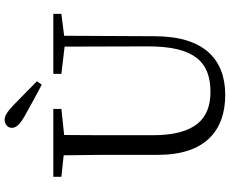

<svg xmlns="http://www.w3.org/2000/svg" viewBox="-102 -878 996 832"><g transform="rotate(-90 396.0 -462.0)"><path d="M460 -800C426 -834 391 -867 357 -901C326 -930 310 -940 293 -940C274 -940 258 -927 258 -909C258 -890 272 -874 311 -852C354 -828 399 -803 445 -779ZM752 -729H492V-694L610 -680L611 -318C611 -122 547 -48 414 -48C299 -48 226 -111 226 -299V-391C226 -490 226 -587 227 -682L340 -694V-729H46V-694L139 -684C141 -587 141 -489 141 -391V-275C141 -71 246 16 401 16C553 16 655 -74 655 -290L657 -682L752 -694Z"/></g></svg>

Font: Noto Serif CJK JP
Style: Regular
Weight: 400
Designer: Ryoko NISHIZUKA 西塚涼子 (kana & ideographs); Frank Grießhammer (Latin, Greek & Cyrillic); Wenlong ZHANG 张文龙 (bopomofo); San
Foundry: Adobe Systems Incorporated
Version: Version 1.000;PS 1;hotconv 16.6.53;makeotf.lib2.5.65590